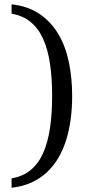

<svg xmlns="http://www.w3.org/2000/svg" viewBox="-20 -737 416 899"><path d="M317.9 -288.1Q317.9 -233.4 311.3 -181.9Q304.7 -130.4 290.8 -84.5Q276.9 -38.6 254.4 0.2Q231.9 39.1 200.4 68.8Q168.9 98.6 127.7 117.4Q86.4 136.2 34.2 142.1V98.1Q86.9 89.4 123.3 59.3Q159.7 29.3 181.9 -20.3Q204.1 -69.8 214.1 -137.2Q224.1 -204.6 224.1 -288.1Q224.1 -371.1 214.1 -438.5Q204.1 -505.9 181.9 -554.9Q159.7 -604 123.3 -634Q86.9 -664.1 34.2 -672.9V-716.8Q112.3 -708 166.5 -670.7Q220.7 -633.3 254.4 -575.4Q288.1 -517.6 303 -443.6Q317.9 -369.6 317.9 -288.1Z"/></svg>

Font: BabelStone Ogham Special
Style: Regular
Weight: 400
Designer: Andrew West
Foundry: BabelStone
Version: Version 1.02 March 14, 2022